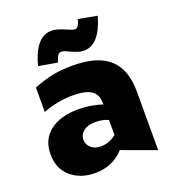

<svg xmlns="http://www.w3.org/2000/svg" viewBox="-140 -872 891 990"><g transform="rotate(-20 305.5 -376.5)"><path d="M286 -107Q256 -107 235 -125Q214 -143 214 -170Q214 -198 237.5 -216.5Q261 -235 302 -235Q343 -235 373 -221V-139Q335 -107 286 -107ZM290 -549Q228 -549 178.5 -538.5Q129 -528 76 -507V-373Q157 -404 240 -404Q308 -404 340.5 -383Q373 -362 373 -315V-306Q348 -315 313 -321Q278 -327 241 -327Q145 -327 87 -283Q29 -239 29 -157Q29 -78 81 -33Q133 12 214 12Q311 12 372 -56L558 12V-311Q558 -430 493.5 -489.5Q429 -549 290 -549ZM261 -636Q276 -636 302 -622Q324 -612 341 -606.5Q358 -601 376 -601Q461 -601 502 -746L400 -765Q389 -720 369 -720Q357 -720 327 -734Q323 -736 307.5 -742Q292 -748 277.5 -751.5Q263 -755 250 -755Q163 -755 124 -607L227 -589Q235 -616 242.5 -626Q250 -636 261 -636Z"/></g></svg>

Font: Geom Black
Style: Bold
Weight: 900
Version: Version 1.102